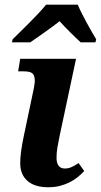

<svg xmlns="http://www.w3.org/2000/svg" viewBox="-20 -786 429 816"><path d="M303.2 -536.1 233.9 -210.9Q228 -183.6 224.1 -159.9Q220.2 -136.2 220.2 -115.2Q220.2 -93.3 229.2 -81.5Q238.3 -69.8 254.9 -69.8Q270.5 -69.8 283.7 -75.7Q296.9 -81.5 314 -92.8L337.9 -59.1Q326.2 -46.4 311 -33.9Q295.9 -21.5 276.9 -11.7Q257.8 -2 235.1 3.9Q212.4 9.8 185.1 9.8Q127.4 9.8 96.7 -17.3Q65.9 -44.4 65.9 -92.8Q65.9 -114.3 69.8 -144Q73.7 -173.8 82 -211.9L121.1 -397.9Q122.6 -404.3 123.8 -411.1Q125 -418 126 -424.1Q127 -430.2 127.4 -434.6Q127.9 -439 127.9 -440.9Q127.9 -454.6 125 -462.9Q122.1 -471.2 115.7 -475.6Q109.4 -480 99.4 -481.4Q89.4 -482.9 75.2 -482.9H57.1L65.9 -536.1ZM33.7 -619.1Q48.3 -633.3 66.9 -651.6Q85.4 -669.9 105 -689.5Q124.5 -709 143.1 -728.8Q161.6 -748.5 175.8 -766.1H310.5Q316.9 -750.5 326.7 -731Q336.4 -711.4 347.4 -691.4Q358.4 -671.4 369.1 -652.3Q379.9 -633.3 388.7 -619.1L385.7 -606H322.8Q314 -614.3 302.2 -625.5Q290.5 -636.7 278.3 -648.9Q266.1 -661.1 254.2 -673.3Q242.2 -685.5 233.4 -695.8Q220.2 -685.5 203.6 -673.3Q187 -661.1 169.9 -648.9Q152.8 -636.7 136.7 -625.5Q120.6 -614.3 108.4 -606H30.8Z"/></svg>

Font: Droid Serif
Style: Bold Italic
Weight: 700
Italic angle: -12°
Designer: Monotype Design team
Foundry: Monotype Imaging Inc.
Version: Version 1.03